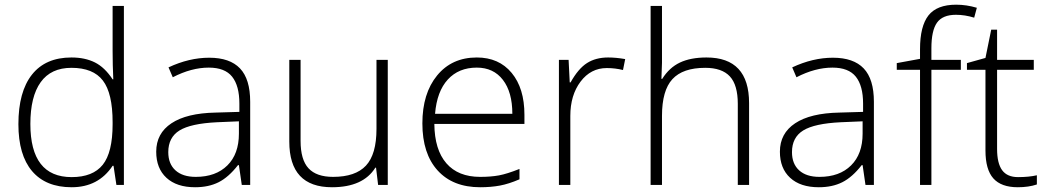

<svg xmlns="http://www.w3.org/2000/svg" viewBox="-20 -785 4447 815"><path d="M283.2 -541Q340.8 -541 382.8 -520Q424.8 -499 458 -448.2H460.9Q458 -509.8 458 -568.8V-759.8H505.9V0H474.1L461.9 -81.1H458Q397.5 9.8 284.2 9.8Q174.3 9.8 116.2 -58.6Q58.1 -127 58.1 -257.8Q58.1 -395.5 115.7 -468.3Q173.3 -541 283.2 -541ZM283.2 -497.1Q196.3 -497.1 152.6 -436Q108.9 -375 108.9 -258.8Q108.9 -33.2 284.2 -33.2Q374 -33.2 416 -85.4Q458 -137.7 458 -257.8V-266.1Q458 -389.2 416.7 -443.1Q375.5 -497.1 283.2 -497.1Z M1006.3 0 994.1 -84H990.2Q950.2 -32.7 908 -11.5Q865.7 9.8 808.1 9.8Q730 9.8 686.5 -30.3Q643.1 -70.3 643.1 -141.1Q643.1 -218.8 707.8 -261.7Q772.5 -304.7 895 -307.1L996.1 -310.1V-345.2Q996.1 -420.9 965.3 -459.5Q934.6 -498 866.2 -498Q792.5 -498 713.4 -457L695.3 -499Q782.7 -540 868.2 -540Q955.6 -540 998.8 -494.6Q1042 -449.2 1042 -353V0ZM811 -34.2Q896 -34.2 945.1 -82.8Q994.1 -131.3 994.1 -217.8V-270L901.4 -266.1Q789.6 -260.7 741.9 -231.2Q694.3 -201.7 694.3 -139.2Q694.3 -89.4 724.9 -61.8Q755.4 -34.2 811 -34.2Z M1255.9 -530.8V-187Q1255.9 -106.9 1289.6 -70.6Q1323.2 -34.2 1394 -34.2Q1488.8 -34.2 1533.4 -82Q1578.1 -129.9 1578.1 -237.8V-530.8H1626V0H1585L1576.2 -73.2H1573.2Q1521.5 9.8 1389.2 9.8Q1208 9.8 1208 -184.1V-530.8Z M2018.1 9.8Q1902.3 9.8 1837.6 -61.5Q1772.9 -132.8 1772.9 -261.2Q1772.9 -388.2 1835.4 -464.6Q1897.9 -541 2003.9 -541Q2097.7 -541 2151.9 -475.6Q2206.1 -410.2 2206.1 -297.9V-258.8H1823.7Q1824.7 -149.4 1874.8 -91.8Q1924.8 -34.2 2018.1 -34.2Q2063.5 -34.2 2097.9 -40.5Q2132.3 -46.9 2185.1 -67.9V-23.9Q2140.1 -4.4 2102.1 2.7Q2064 9.8 2018.1 9.8ZM2003.9 -498Q1927.2 -498 1880.9 -447.5Q1834.5 -397 1826.7 -301.8H2154.8Q2154.8 -394 2114.7 -446Q2074.7 -498 2003.9 -498Z M2561.5 -541Q2595.2 -541 2633.8 -534.2L2624.5 -487.8Q2591.3 -496.1 2555.7 -496.1Q2487.8 -496.1 2444.3 -438.5Q2400.9 -380.9 2400.9 -293V0H2352.5V-530.8H2393.6L2398.4 -435.1H2401.9Q2434.6 -493.7 2471.7 -517.3Q2508.8 -541 2561.5 -541Z M3111.8 0V-344.2Q3111.8 -424.3 3078.1 -460.7Q3044.4 -497.1 2973.6 -497.1Q2878.4 -497.1 2834.2 -449Q2790 -400.9 2790 -293V0H2741.7V-759.8H2790V-518.1L2787.6 -450.2H2791Q2820.8 -498 2866.2 -519.5Q2911.6 -541 2979 -541Q3159.7 -541 3159.7 -347.2V0Z M3653.8 0 3641.6 -84H3637.7Q3597.7 -32.7 3555.4 -11.5Q3513.2 9.8 3455.6 9.8Q3377.4 9.8 3334 -30.3Q3290.5 -70.3 3290.5 -141.1Q3290.5 -218.8 3355.2 -261.7Q3419.9 -304.7 3542.5 -307.1L3643.6 -310.1V-345.2Q3643.6 -420.9 3612.8 -459.5Q3582 -498 3513.7 -498Q3439.9 -498 3360.8 -457L3342.8 -499Q3430.2 -540 3515.6 -540Q3603 -540 3646.2 -494.6Q3689.5 -449.2 3689.5 -353V0ZM3458.5 -34.2Q3543.5 -34.2 3592.5 -82.8Q3641.6 -131.3 3641.6 -217.8V-270L3548.8 -266.1Q3437 -260.7 3389.4 -231.2Q3341.8 -201.7 3341.8 -139.2Q3341.8 -89.4 3372.3 -61.8Q3402.8 -34.2 3458.5 -34.2Z M4058.6 -488.8H3933.6V0H3885.3V-488.8H3786.6V-517.1L3885.3 -535.2V-576.2Q3885.3 -673.8 3921.1 -719.5Q3957 -765.1 4038.6 -765.1Q4082.5 -765.1 4126.5 -752L4115.2 -710Q4076.2 -722.2 4037.6 -722.2Q3981 -722.2 3957.3 -688.7Q3933.6 -655.3 3933.6 -580.1V-530.8H4058.6Z M4301.3 -33.2Q4347.2 -33.2 4381.3 -41V-2Q4346.2 9.8 4300.3 9.8Q4230 9.8 4196.5 -27.8Q4163.1 -65.4 4163.1 -146V-488.8H4084.5V-517.1L4163.1 -539.1L4187.5 -659.2H4212.4V-530.8H4368.2V-488.8H4212.4V-152.8Q4212.4 -91.8 4233.9 -62.5Q4255.4 -33.2 4301.3 -33.2Z"/></svg>

Font: Zoram GWeb Light
Style: Regular
Weight: 300
Foundry: Ascender Corporation
Version: Version 1.000